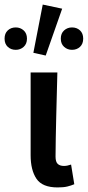

<svg xmlns="http://www.w3.org/2000/svg" viewBox="-61 -808 384 840"><path d="M191 12Q124 12 98.5 -26Q73 -64 73 -129V-491H190Q189 -445 187.5 -395.5Q186 -346 185 -298Q184 -250 183 -205Q182 -160 182 -123Q182 -100 191.5 -91Q201 -82 219 -82Q233 -82 250 -88L264 -2Q250 4 233.5 8Q217 12 191 12ZM85 -577 126 -788 211 -770 139 -565ZM8 -590Q-13 -590 -27 -603Q-41 -616 -41 -639Q-41 -662 -27 -675Q-13 -688 8 -688Q28 -688 42.5 -675Q57 -662 57 -639Q57 -616 42.5 -603Q28 -590 8 -590ZM254 -590Q234 -590 219.5 -603Q205 -616 205 -639Q205 -662 219.5 -675Q234 -688 254 -688Q275 -688 289 -675Q303 -662 303 -639Q303 -616 289 -603Q275 -590 254 -590Z"/></svg>

Font: CV Source Sans Light
Style: Bold
Weight: 600
Designer: Paul D. Hunt
Foundry: Adobe Systems Incorporated
Version: Version 3.001